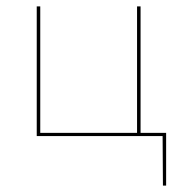

<svg xmlns="http://www.w3.org/2000/svg" viewBox="-20 -426 572 601"><path d="M500 -10V155H490L489 0H95V-406H106V-10H409V-406H420V-10Z"/></svg>

Font: EauTest Hairline
Style: Regular
Weight: 250
Designer: Christian Thalmann (Catharsis Fonts)
Version: Version 0.001;PS 000.001;hotconv 1.0.88;makeotf.lib2.5.64775